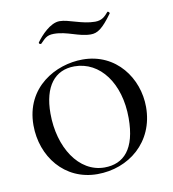

<svg xmlns="http://www.w3.org/2000/svg" viewBox="-68 -611 616 685"><g transform="rotate(-10 239.5 -269.0)"><path d="M231 13C345 13 443 -66 443 -193C443 -297 371 -399 249 -399C152 -399 36 -336 36 -198C36 -85 112 13 231 13ZM260 -6C167 -6 103 -106 103 -229C103 -327 145 -380 216 -380C309 -380 375 -291 375 -165C375 -53 330 -6 260 -6ZM317 -524C269 -524 225 -548 192 -548C158 -548 123 -509 107 -487C103 -482 111 -478 114 -480C129 -494 136 -507 164 -507C213 -507 250 -482 294 -482C318 -482 337 -494 373 -544C375 -546 369 -553 366 -551C353 -536 342 -524 317 -524Z"/></g></svg>

Font: Cormorant Garamond
Style: Regular
Weight: 400
Designer: Christian Thalmann (Catharsis Fonts)
Foundry: Catharsis Fonts
Version: Version 4.002;Glyphs 3.4 (3410)